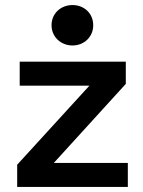

<svg xmlns="http://www.w3.org/2000/svg" viewBox="-20 -740 568 760"><path d="M184 -640C184 -594 221 -560 267 -560C313 -560 349 -594 349 -640C349 -687 313 -720 267 -720C221 -720 184 -687 184 -640ZM58 -496V-401H334L48 -88V0H486V-95H193L478 -408V-496Z"/></svg>

Font: Space Text SemiBold
Style: Regular
Weight: 600
Designer: Florian Karsten (Space Text), Colophon Foundry (Space Mono)
Foundry: Florian Karsten
Version: Version 1.003;PS 001.003;hotconv 1.0.88;makeotf.lib2.5.64775